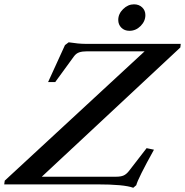

<svg xmlns="http://www.w3.org/2000/svg" viewBox="-80 -870 873 906"><path d="M530.8 -724.6Q507.3 -724.6 492.7 -739.3Q478 -753.9 478 -775.9Q478 -804.7 501 -827.1Q523.9 -849.6 552.2 -849.6Q575.7 -849.6 590.8 -835.2Q606 -820.8 606 -798.8Q606 -770 583.5 -747.3Q561 -724.6 530.8 -724.6ZM548.8 16.1Q506.3 0 377 0H-60.1L-57.6 -17.6L602.5 -627.9H332Q308.6 -627.9 293.9 -623Q279.3 -618.2 268.6 -603.5L180.7 -482.9H147L226.6 -657.2L244.1 -670.4Q291.5 -663.1 321.8 -663.1H772.9L771 -646L117.2 -36.1H467.3Q490.2 -36.1 503.4 -42Q516.6 -47.9 528.8 -63.5L611.8 -170.9L646.5 -163.6Q570.8 -27.3 563 3.9Z"/></svg>

Font: Elstob 10pt Medium
Style: Italic
Weight: 500
Italic angle: -20°
Designer: Peter S. Baker
Version: Version 1.015